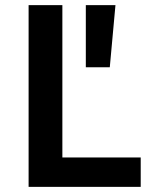

<svg xmlns="http://www.w3.org/2000/svg" viewBox="-20 -725 606 745"><path d="M91 0V-705H222V-114H526V0ZM313 -464V-705H428L406 -464Z"/></svg>

Font: Nunito Sans 7pt SemiCondensed
Style: Bold
Weight: 700
Width: 4
Designer: Vernon Adams
Foundry: Vernon Adams
Version: Version 3.101;gftools[0.9.27]